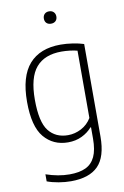

<svg xmlns="http://www.w3.org/2000/svg" viewBox="-104 -806 710 1096"><g transform="rotate(-10 251.0 -258.5)"><path d="M79 206.5V165.5Q150.5 190 215.5 190Q272.5 190 309 172.8Q345.5 155.5 363.8 116.5Q382 77.5 382 12V-53.5H378.5Q355 -26 319.2 -8.8Q283.5 8.5 239 8.5Q153 8.5 100.2 -54.2Q47.5 -117 47.5 -259.5Q47.5 -406.5 110 -477.5Q172.5 -548.5 292.5 -548.5Q326 -548.5 362.2 -543Q398.5 -537.5 426 -528.5V7.5Q426 125.5 374.2 177.8Q322.5 230 216.5 230Q183 230 145.8 223.8Q108.5 217.5 79 206.5ZM382 -107.5V-497.5Q364 -502.5 339 -505.5Q314 -508.5 290.5 -508.5Q192.5 -508.5 143 -450.5Q93.5 -392.5 93.5 -264Q93.5 -134.5 133.8 -83.2Q174 -32 245.5 -32Q286 -32 323 -51.5Q360 -71 382 -107.5ZM224.5 -711Q224.5 -727 234.2 -737Q244 -747 260.5 -747Q277 -747 287 -737Q297 -727 297 -711Q297 -694.5 287 -685Q277 -675.5 260.5 -675.5Q244 -675.5 234.2 -685Q224.5 -694.5 224.5 -711Z"/></g></svg>

Font: Encode Sans Semi Condensed ExLight
Style: Regular
Weight: 275
Width: 4
Designer: Multiple Designers
Foundry: Impallari Type
Version: Version 2.000